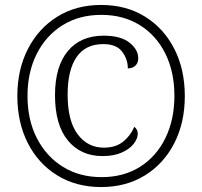

<svg xmlns="http://www.w3.org/2000/svg" viewBox="-20 -745 816 775"><path d="M388 10Q287 10 210.5 -37.5Q134 -85 92 -168Q50 -251 50 -358Q50 -464 92.5 -547Q135 -630 211 -677.5Q287 -725 388 -725Q490 -725 566 -677.5Q642 -630 684 -547Q726 -464 726 -357Q726 -250 683.5 -167Q641 -84 565 -37Q489 10 388 10ZM390 -30Q479 -30 545 -71.5Q611 -113 647.5 -187.5Q684 -262 684 -358Q684 -455 647.5 -528.5Q611 -602 544.5 -643.5Q478 -685 389 -685Q300 -685 233 -643.5Q166 -602 128.5 -528Q91 -454 91 -358Q91 -260 129.5 -186Q168 -112 235 -71Q302 -30 390 -30ZM394 -115Q306 -115 254 -178Q202 -241 202 -361Q202 -476 253.5 -538.5Q305 -601 399 -601Q467 -601 502.5 -573Q538 -545 538 -510Q538 -491 526.5 -480Q515 -469 496 -469Q496 -506 473 -536.5Q450 -567 397 -567Q325 -567 289 -514.5Q253 -462 253 -363Q253 -257 293.5 -203Q334 -149 399 -149Q448 -149 478 -174Q508 -199 522 -233Q536 -223 536 -205Q536 -186 520 -165Q504 -144 472 -129.5Q440 -115 394 -115Z"/></svg>

Font: Noto Serif SemiCondensed Light
Style: Regular
Weight: 300
Width: 4
Designer: Monotype Design Team
Foundry: Monotype Imaging Inc.
Version: Version 2.013